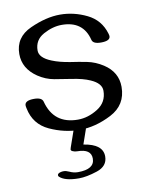

<svg xmlns="http://www.w3.org/2000/svg" viewBox="-81 -546 628 821"><g transform="rotate(-10 233.5 -136.0)"><path d="M195.8 215.3Q135.3 215.3 111.8 193.4Q108.9 190.4 108.9 187Q108.9 178.7 123 175.3Q128.4 173.8 135.7 173.8Q146 173.8 158.7 179.7Q177.2 188.5 195.8 188.5Q268.1 188.5 268.1 142.1Q268.1 100.1 208 100.1Q197.3 100.1 189 96.2Q181.2 93.3 181.2 87.4Q181.2 85.9 183.6 78.6L209.5 4.4Q213.4 -6.3 235.8 -6.3Q262.2 -6.3 262.7 5.4Q262.7 7.3 260.7 13.2L238.8 76.2Q321.8 88.9 321.8 142.1Q321.8 184.6 275.1 200Q228.5 215.3 195.8 215.3ZM234.9 11.7Q168.9 11.7 104.7 -17.8Q40.5 -47.4 26.4 -118.2Q24.4 -127 24.4 -131.3Q24.4 -152.8 64.9 -152.8Q98.6 -152.8 103.5 -133.8Q129.9 -32.7 234.9 -32.7Q278.8 -32.7 321 -59.1Q363.3 -85.4 363.3 -135.7Q363.3 -168 317.4 -188Q287.1 -201.7 237.3 -209Q201.2 -214.4 164.6 -220.7Q127.9 -227.1 95.2 -249Q36.1 -289.1 36.1 -352.1Q36.1 -424.8 106 -456.5Q175.8 -488.3 236.3 -488.3Q296.4 -488.3 352.5 -460.9Q408.7 -433.6 426.8 -372.6Q429.2 -364.3 429.2 -360.8Q429.2 -340.3 389.2 -340.3Q354.5 -340.3 350.1 -358.9Q329.1 -443.8 236.3 -443.8Q196.8 -443.8 156.2 -421.6Q115.7 -399.4 115.7 -353.5Q115.7 -321.8 167 -301.3Q199.2 -288.1 245.6 -280.8Q280.3 -275.9 315.9 -268.8Q351.6 -261.7 384.8 -240.2Q442.4 -202.6 442.4 -138.7Q442.4 -60.1 372.8 -24.2Q303.2 11.7 234.9 11.7Z"/></g></svg>

Font: Gayathri
Style: Regular
Weight: 400
Designer: Binoy Dominic <binoy.domenic@gmail.com>
Foundry: SMC
Version: Version 1.000